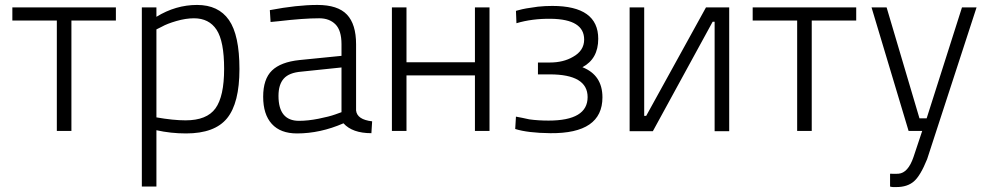

<svg xmlns="http://www.w3.org/2000/svg" viewBox="-20 -530 3992 777"><path d="M30 -500H449V-447H269V0H210V-447H30Z M554 225V-500H613V-462Q691 -510 777.5 -510Q864 -510 906.5 -449Q949 -388 949 -250.5Q949 -113 899 -51.5Q849 10 733 10Q671 10 613 -3V225ZM765 -456Q732 -456 694 -445Q656 -434 635 -422L613 -411V-55Q681 -43 731 -43Q817 -43 852 -91.5Q887 -140 887 -251.5Q887 -363 856.5 -409.5Q826 -456 765 -456Z M1421 -351V-83Q1425 -46 1486 -39L1483 9Q1406 9 1370 -31Q1276 10 1182 10Q1115 10 1080 -28.5Q1045 -67 1045 -138.5Q1045 -210 1080.5 -244.5Q1116 -279 1192 -287L1362 -304V-351Q1362 -407 1337.5 -431.5Q1313 -456 1272 -456Q1208 -456 1106 -444L1075 -441L1072 -489Q1182 -510 1264.5 -510Q1347 -510 1384 -471Q1421 -432 1421 -351ZM1107 -142Q1107 -41 1190 -41Q1226 -41 1269 -49.5Q1312 -58 1337 -67L1362 -76V-257L1199 -240Q1150 -236 1128.5 -212Q1107 -188 1107 -142Z M1566 -500H1625V-278H1902V-500H1961V0H1902V-225H1625V0H1566Z M2205 -277Q2260 -277 2299 -300Q2344 -325 2344 -370Q2344 -452 2210 -454Q2133 -455 2070 -436L2068 -486H2069L2071 -487Q2074 -488 2079 -489Q2093 -493 2110 -496Q2133 -500 2157 -503Q2186 -506 2215 -506Q2401 -506 2401 -373Q2401 -292 2337 -258Q2418 -226 2418 -136Q2418 11 2207 9Q2116 8 2065 -8L2068 -58L2094 -53Q2110 -49 2122 -47Q2157 -42 2200 -42Q2358 -42 2358 -137Q2358 -229 2205 -229H2157V-277Z M2872 1V-442H2864L2622 1H2528V-500H2587V-61H2595L2837 -500H2931V1Z M3026 -500H3445V-447H3265V0H3206V-447H3026Z M3582 173Q3605 174 3616 173Q3655 170 3677 105L3712 0H3657L3507 -500H3568L3701 -51H3730L3873 -500H3932L3732 114Q3705 181 3678.5 204Q3652 227 3608 227Q3592 228 3582 225Z"/></svg>

Font: Titillium Web[RUS by Daymarius]
Style: Regular
Weight: 300
Designer: Cyrillization by Daymarius
Foundry: Cyrillization by Daymarius
Version: Version 1.002 September 12, 2018